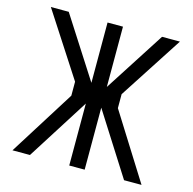

<svg xmlns="http://www.w3.org/2000/svg" viewBox="-104 -817 925 922"><g transform="rotate(15 358.0 -356.0)"><path d="M124 0 319.3 -308.1V0H396V-308.1L591.8 0H678.7L473.6 -326.7V-396L678.7 -712.4H589.8L396 -411.1V-710.9H319.3V-411.1L126 -712.4H37.1L242.2 -396V-326.7L37.1 0Z"/></g></svg>

Font: Tuffy
Style: Regular
Weight: 500
Designer: Thatcher Ulrich, Karoly Barta and Michael Everson
Version: Version 001.270